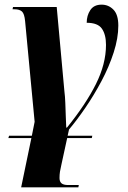

<svg xmlns="http://www.w3.org/2000/svg" viewBox="-20 -566 552 826"><path d="M16 28 19 18H117L129 -42L88 -475Q85 -507 74.5 -516.5Q64 -526 43 -526H34L36 -536H224L257 -174Q260 -151 261 -122.5Q262 -94 263 -66Q264 -38 265 -17H268Q349 -117 392.5 -204Q436 -291 436 -373Q436 -417 418.5 -442.5Q401 -468 353 -468Q353 -499 368.5 -522.5Q384 -546 417 -546Q447 -546 468 -524.5Q489 -503 489 -456Q489 -402 469 -340Q449 -278 416.5 -217Q384 -156 347 -102Q310 -48 277 -9L271 18H377L375 28H269L244 143Q240 160 238 172.5Q236 185 236 200Q236 215 244.5 222.5Q253 230 273 230H319L317 240H71L115 28Z"/></svg>

Font: Noto Serif Display ExtraCondensed ExtraBold
Style: Italic
Weight: 800
Width: 2
Italic angle: -12°
Designer: Monotype Design Team
Foundry: Monotype Imaging Inc.
Version: Version 2.009